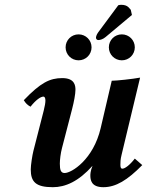

<svg xmlns="http://www.w3.org/2000/svg" viewBox="-20 -769 612 799"><path d="M472.2 -747.2 388.2 -633.8C381 -623.9 379.4 -614.9 379.4 -612.2C379.4 -606.8 383.4 -602.3 389 -602.3C397 -602.3 409 -605.9 419.4 -614.9L529 -706.7L524.2 -728.3C517.8 -733.7 513 -749 484.2 -749C480.2 -749 474.6 -748.1 472.2 -747.2ZM433 -572C433 -542 457 -518 487 -518C517 -518 541 -542 541 -572C541 -602 517 -626 487 -626C457 -626 433 -602 433 -572ZM253 -572C253 -542 277 -518 307 -518C337 -518 361 -542 361 -572C361 -602 337 -626 307 -626C277 -626 253 -602 253 -572ZM280 -315C287.8 -345.1 294 -378 294 -395C294 -413 291 -444 239 -444C187 -444 148.5 -424.5 79 -352C86 -340.3 94.7 -331.3 107 -325C129 -353 149 -367 161 -367C165 -367 169 -362 169 -351C169 -342 166.9 -328 162 -309L119 -141C114.6 -123.8 108 -82 108 -64C108 -12 129 10 200 10C252 10 307 -14 365 -79C356 -57 356 -43 356 -39C356 -21 359 10 410 10C462 10 510 -19 572 -82L541 -109C520 -82 500 -67 489 -67C484 -67 481 -71 481 -83C481 -92 481 -106 486 -125L563 -446C531 -440 464 -433 445 -433L399 -236C368.5 -105.1 278 -49 249 -49C233 -49 229 -62 229 -88C229 -104 232.3 -131.2 238 -153Z"/></svg>

Font: Linux Libertine O
Style: Bold Italic
Weight: 700
Italic angle: -11.5°
Designer: Philipp H. Poll
Foundry: Philipp H. Poll
Version: Version 4.1.0